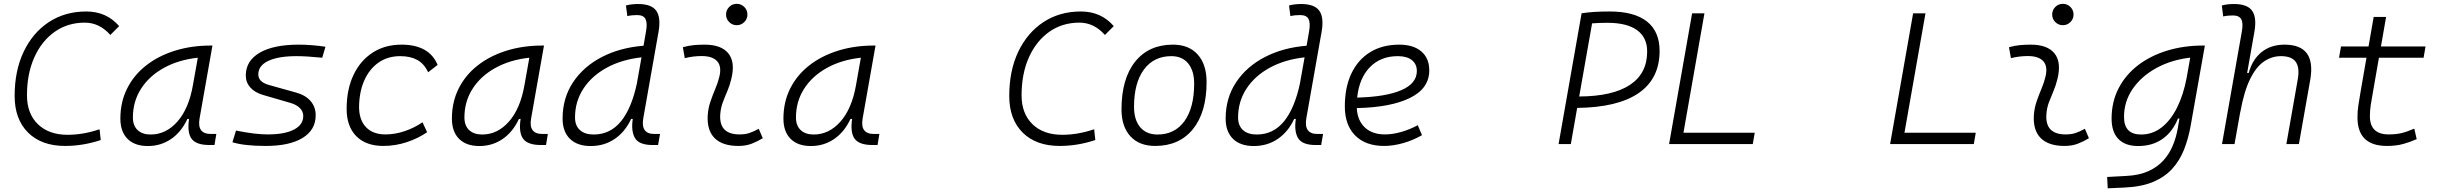

<svg xmlns="http://www.w3.org/2000/svg" viewBox="-20 -764 12931 1018"><path d="M325.2 9.8Q200.2 9.8 128.9 -61Q57.6 -131.8 57.6 -255.4Q57.6 -389.2 105.5 -489.7Q153.3 -590.3 238.8 -646.7Q324.2 -703.1 437.5 -703.1Q544.9 -703.1 611.8 -625.5L564.9 -578.6Q507.3 -644 429.7 -644Q338.9 -644 269.8 -595.2Q200.7 -546.4 161.9 -459.7Q123 -373 123 -258.8Q123 -161.6 180.9 -105.5Q238.8 -49.3 338.4 -49.3Q421.4 -49.3 507.8 -78.6L514.2 -21.5Q419.9 9.8 325.2 9.8Z M763.7 10.3Q694.3 10.3 656.2 -27.8Q618.2 -65.9 618.2 -135.3Q618.2 -223.1 654.1 -294.7Q689.9 -366.2 754.9 -417Q819.8 -467.8 907.2 -495.1Q994.6 -522.5 1097.2 -522.5H1106.4L1038.1 -135.7Q1023.9 -53.7 1097.7 -53.7H1127L1117.2 4.9H1090.3Q1021 4.9 996.3 -27.6Q971.7 -60.1 982.4 -133.3H973.6Q941.4 -64 887 -26.9Q832.5 10.3 763.7 10.3ZM778.8 -50.8Q859.9 -50.8 920.4 -119.1Q981 -187.5 1002.9 -312.5L1028.8 -458Q925.8 -446.8 848.1 -403.6Q770.5 -360.4 727.5 -293Q684.6 -225.6 684.6 -141.1Q684.6 -98.1 709.5 -74.5Q734.4 -50.8 778.8 -50.8Z M1388.7 9.8Q1274.9 9.8 1212.4 -9.8L1231.4 -71.8Q1331.1 -51.3 1399.4 -51.3Q1489.3 -51.3 1538.6 -76.9Q1587.9 -102.5 1587.9 -148.9Q1587.9 -172.9 1570.1 -190.9Q1552.2 -209 1520 -218.3L1375.5 -260.3Q1331.5 -272.9 1307.4 -300Q1283.2 -327.1 1283.2 -363.3Q1283.2 -441.4 1356.7 -484.4Q1430.2 -527.3 1564 -527.3Q1597.2 -527.3 1634 -524.4Q1670.9 -521.5 1705.6 -516.1L1688.5 -458Q1604.5 -466.3 1551.8 -466.3Q1455.6 -466.3 1402.6 -441.2Q1349.6 -416 1349.6 -369.6Q1349.6 -329.1 1405.8 -313.5L1549.3 -273.4Q1599.6 -259.8 1626.7 -228.3Q1653.8 -196.8 1653.8 -152.8Q1653.8 -75.2 1584.5 -32.7Q1515.1 9.8 1388.7 9.8Z M2023.9 -51.3Q2074.7 -51.3 2126.2 -68.8Q2177.7 -86.4 2220.2 -115.7L2244.6 -63Q2197.3 -30.3 2136.7 -10.3Q2076.2 9.8 2012.7 9.8Q1920.4 9.8 1869.1 -42Q1817.9 -93.8 1817.9 -186.5Q1817.9 -289.6 1854 -366Q1890.1 -442.4 1955.6 -484.9Q2021 -527.3 2108.9 -527.3Q2255.4 -527.3 2300.3 -419.9L2250 -380.9Q2228.5 -426.8 2191.9 -446.5Q2155.3 -466.3 2101.6 -466.3Q2036.1 -466.3 1987.3 -432.4Q1938.5 -398.4 1911.4 -337.4Q1884.3 -276.4 1883.8 -194.3Q1884.8 -126.5 1921.4 -88.9Q1958 -51.3 2023.9 -51.3Z M2521.5 10.3Q2452.1 10.3 2414.1 -27.8Q2376 -65.9 2376 -135.3Q2376 -223.1 2411.9 -294.7Q2447.8 -366.2 2512.7 -417Q2577.6 -467.8 2665 -495.1Q2752.4 -522.5 2855 -522.5H2864.3L2795.9 -135.7Q2781.7 -53.7 2855.5 -53.7H2884.8L2875 4.9H2848.1Q2778.8 4.9 2754.2 -27.6Q2729.5 -60.1 2740.2 -133.3H2731.4Q2699.2 -64 2644.8 -26.9Q2590.3 10.3 2521.5 10.3ZM2536.6 -50.8Q2617.7 -50.8 2678.2 -119.1Q2738.8 -187.5 2760.7 -312.5L2786.6 -458Q2683.6 -446.8 2606 -403.6Q2528.3 -360.4 2485.4 -293Q2442.4 -225.6 2442.4 -141.1Q2442.4 -98.1 2467.3 -74.5Q2492.2 -50.8 2536.6 -50.8Z M3111.8 10.3Q3041 10.3 3002 -27.8Q2962.9 -65.9 2962.9 -135.3Q2962.9 -244.6 3018.6 -328.1Q3074.2 -411.6 3171.1 -461.7Q3268.1 -511.7 3392.1 -521.5L3405.3 -597.7Q3413.1 -641.6 3402.6 -662.8Q3392.1 -684.1 3357.9 -684.1Q3345.2 -684.1 3332 -682.9Q3318.8 -681.6 3306.2 -678.7L3298.8 -734.9Q3314.9 -739.3 3331.1 -741Q3347.2 -742.7 3363.3 -742.7Q3434.1 -742.7 3459.5 -707Q3484.9 -671.4 3471.7 -595.7L3391.1 -139.2Q3375.5 -53.7 3449.2 -53.7H3479.5L3469.2 4.9H3440.4Q3368.7 4.9 3346.9 -31.7Q3325.2 -68.4 3335 -133.3H3326.2Q3294.9 -65.4 3239.5 -27.6Q3184.1 10.3 3111.8 10.3ZM3357.4 -324.2V-325.2L3381.3 -460Q3275.9 -448.2 3196.5 -404.8Q3117.2 -361.3 3073 -293.5Q3028.8 -225.6 3028.8 -141.1Q3028.8 -98.1 3054.7 -74.5Q3080.6 -50.8 3127.4 -50.8Q3215.3 -50.8 3272.2 -120.4Q3329.1 -189.9 3357.4 -324.2Z M4002.9 -81.1 4024.4 -31.2Q3996.6 -14.2 3965.8 -2.2Q3935.1 9.8 3895 9.8Q3810.5 9.8 3769 -31.7Q3727.5 -73.2 3732.4 -153.3Q3734.9 -189.9 3746.6 -224.6Q3758.3 -259.3 3772.2 -292Q3786.1 -324.7 3793.5 -355Q3807.6 -410.2 3783.2 -438.5Q3758.8 -466.8 3700.2 -466.8Q3653.8 -466.8 3610.8 -455.6L3600.6 -513.7Q3629.4 -522 3658.2 -524.7Q3687 -527.3 3715.8 -527.3Q3804.7 -527.3 3842 -480.7Q3879.4 -434.1 3857.4 -345.2Q3849.1 -310.5 3836.2 -280.5Q3823.2 -250.5 3812.3 -221.2Q3801.3 -191.9 3798.8 -157.7Q3791.5 -51.3 3900.9 -51.3Q3929.7 -51.3 3951.4 -58.1Q3973.1 -64.9 4002.9 -81.1ZM3886.2 -630.4Q3862.8 -630.4 3846.2 -647Q3829.6 -663.6 3829.6 -687Q3829.6 -710.4 3846.2 -727.1Q3862.8 -743.7 3886.2 -743.7Q3909.7 -743.7 3926.3 -727.1Q3942.9 -710.4 3942.9 -687Q3942.9 -663.6 3926.3 -647Q3909.7 -630.4 3886.2 -630.4Z M4279.3 10.3Q4210 10.3 4171.9 -27.8Q4133.8 -65.9 4133.8 -135.3Q4133.8 -223.1 4169.7 -294.7Q4205.6 -366.2 4270.5 -417Q4335.4 -467.8 4422.9 -495.1Q4510.3 -522.5 4612.8 -522.5H4622.1L4553.7 -135.7Q4539.6 -53.7 4613.3 -53.7H4642.6L4632.8 4.9H4606Q4536.6 4.9 4512 -27.6Q4487.3 -60.1 4498 -133.3H4489.3Q4457 -64 4402.6 -26.9Q4348.1 10.3 4279.3 10.3ZM4294.4 -50.8Q4375.5 -50.8 4436 -119.1Q4496.6 -187.5 4518.6 -312.5L4544.4 -458Q4441.4 -446.8 4363.8 -403.6Q4286.1 -360.4 4243.2 -293Q4200.2 -225.6 4200.2 -141.1Q4200.2 -98.1 4225.1 -74.5Q4250 -50.8 4294.4 -50.8Z M5598.6 9.8Q5473.6 9.8 5402.3 -61Q5331.1 -131.8 5331.1 -255.4Q5331.1 -389.2 5378.9 -489.7Q5426.8 -590.3 5512.2 -646.7Q5597.7 -703.1 5710.9 -703.1Q5818.4 -703.1 5885.3 -625.5L5838.4 -578.6Q5780.8 -644 5703.1 -644Q5612.3 -644 5543.2 -595.2Q5474.1 -546.4 5435.3 -459.7Q5396.5 -373 5396.5 -258.8Q5396.5 -161.6 5454.3 -105.5Q5512.2 -49.3 5611.8 -49.3Q5694.8 -49.3 5781.2 -78.6L5787.6 -21.5Q5693.4 9.8 5598.6 9.8Z M6104.5 9.8Q6020.5 9.8 5973.4 -41.5Q5926.3 -92.8 5926.3 -184.1Q5926.3 -346.2 5998.5 -436.8Q6070.8 -527.3 6199.2 -527.3Q6283.2 -527.3 6330.3 -474.9Q6377.4 -422.4 6377.4 -328.6Q6377.4 -168.9 6305.2 -79.6Q6232.9 9.8 6104.5 9.8ZM6117.2 -50.8Q6209 -50.8 6260.3 -122.1Q6311.5 -193.4 6311.5 -320.3Q6311.5 -389.2 6279.8 -427.7Q6248 -466.3 6190.4 -466.3Q6097.7 -466.3 6045.2 -395.3Q5992.7 -324.2 5992.7 -197.3Q5992.7 -128.4 6025.4 -89.6Q6058.1 -50.8 6117.2 -50.8Z M6627.4 10.3Q6556.6 10.3 6517.6 -27.8Q6478.5 -65.9 6478.5 -135.3Q6478.5 -244.6 6534.2 -328.1Q6589.8 -411.6 6686.8 -461.7Q6783.7 -511.7 6907.7 -521.5L6920.9 -597.7Q6928.7 -641.6 6918.2 -662.8Q6907.7 -684.1 6873.5 -684.1Q6860.8 -684.1 6847.7 -682.9Q6834.5 -681.6 6821.8 -678.7L6814.5 -734.9Q6830.6 -739.3 6846.7 -741Q6862.8 -742.7 6878.9 -742.7Q6949.7 -742.7 6975.1 -707Q7000.5 -671.4 6987.3 -595.7L6906.7 -139.2Q6891.1 -53.7 6964.8 -53.7H6995.1L6984.9 4.9H6956.1Q6884.3 4.9 6862.5 -31.7Q6840.8 -68.4 6850.6 -133.3H6841.8Q6810.5 -65.4 6755.1 -27.6Q6699.7 10.3 6627.4 10.3ZM6873 -324.2V-325.2L6897 -460Q6791.5 -448.2 6712.2 -404.8Q6632.8 -361.3 6588.6 -293.5Q6544.4 -225.6 6544.4 -141.1Q6544.4 -98.1 6570.3 -74.5Q6596.2 -50.8 6643.1 -50.8Q6731 -50.8 6787.8 -120.4Q6844.7 -189.9 6873 -324.2Z M7323.2 -51.3Q7363.3 -51.3 7408.9 -64.2Q7454.6 -77.1 7497.1 -100.1L7519.5 -47.4Q7473.1 -20.5 7420.2 -5.4Q7367.2 9.8 7318.8 9.8Q7220.2 9.8 7165.3 -45.7Q7110.4 -101.1 7110.4 -199.7Q7110.4 -301.3 7145.3 -374.5Q7180.2 -447.8 7244.9 -487.5Q7309.6 -527.3 7398.9 -527.3Q7474.1 -527.3 7516.1 -491.2Q7558.1 -455.1 7558.1 -390.6Q7558.1 -295.4 7456.5 -245.1Q7355 -194.8 7173.8 -190.9Q7177.2 -125 7216.6 -88.1Q7255.9 -51.3 7323.2 -51.3ZM7175.8 -246.6Q7327.6 -250.5 7409.9 -285.9Q7492.2 -321.3 7492.2 -387.7Q7492.2 -424.3 7465.8 -445.3Q7439.5 -466.3 7391.6 -466.3Q7300.3 -466.3 7243.4 -408Q7186.5 -349.6 7175.8 -246.6Z M8243.7 0 8365.7 -693.4Q8423.3 -703.1 8514.6 -703.1Q8645 -703.1 8712.2 -650.1Q8779.3 -597.2 8779.3 -493.7Q8779.3 -347.2 8668.7 -270.8Q8558.1 -194.3 8342.3 -191.9L8308.6 0ZM8353 -252.4Q8530.8 -253.4 8622.1 -314Q8713.4 -374.5 8713.4 -490.7Q8713.4 -565.4 8659.7 -604.2Q8606 -643.1 8502 -643.1Q8458 -643.1 8421.4 -640.1Z M8829.6 0 8951.7 -693.4H9017.1L8905.8 -60.1H9283.7L9273.4 0Z M10001.5 0 10123.5 -693.4H10189L10077.6 -60.1H10455.6L10445.3 0Z M11034.2 -81.1 11055.7 -31.2Q11027.8 -14.2 10997.1 -2.2Q10966.3 9.8 10926.3 9.8Q10841.8 9.8 10800.3 -31.7Q10758.8 -73.2 10763.7 -153.3Q10766.1 -189.9 10777.8 -224.6Q10789.6 -259.3 10803.5 -292Q10817.4 -324.7 10824.7 -355Q10838.9 -410.2 10814.5 -438.5Q10790 -466.8 10731.4 -466.8Q10685.1 -466.8 10642.1 -455.6L10631.8 -513.7Q10660.6 -522 10689.5 -524.7Q10718.3 -527.3 10747.1 -527.3Q10835.9 -527.3 10873.3 -480.7Q10910.6 -434.1 10888.7 -345.2Q10880.4 -310.5 10867.4 -280.5Q10854.5 -250.5 10843.5 -221.2Q10832.5 -191.9 10830.1 -157.7Q10822.8 -51.3 10932.1 -51.3Q10960.9 -51.3 10982.7 -58.1Q11004.4 -64.9 11034.2 -81.1ZM10917.5 -630.4Q10894 -630.4 10877.4 -647Q10860.8 -663.6 10860.8 -687Q10860.8 -710.4 10877.4 -727.1Q10894 -743.7 10917.5 -743.7Q10940.9 -743.7 10957.5 -727.1Q10974.1 -710.4 10974.1 -687Q10974.1 -663.6 10957.5 -647Q10940.9 -630.4 10917.5 -630.4Z M11155.3 234.4 11152.3 174.3 11252.9 168.9Q11322.8 165.5 11371.3 143.3Q11419.9 121.1 11451.4 85.7Q11482.9 50.3 11500.7 6.8Q11518.6 -36.6 11526.4 -82.5L11535.6 -135.7H11527.8Q11500 -65.9 11446.3 -27.8Q11392.6 10.3 11316.9 10.3Q11248 10.3 11211.9 -27.1Q11175.8 -64.5 11175.8 -135.3Q11175.8 -223.1 11212.4 -294.7Q11249 -366.2 11314.7 -417Q11380.4 -467.8 11468.8 -495.1Q11557.1 -522.5 11661.1 -522.5H11670.4L11595.2 -98.1Q11583 -29.3 11560.1 28.8Q11537.1 86.9 11497.3 130.9Q11457.5 174.8 11395.5 200.7Q11333.5 226.6 11243.2 230.5ZM11592.8 -458.5Q11492.7 -446.8 11413.3 -403.3Q11334 -359.9 11287.8 -293Q11241.7 -226.1 11241.7 -144Q11241.7 -50.8 11332 -50.8Q11392.6 -50.8 11440.7 -88.1Q11488.8 -125.5 11522.5 -192.6Q11556.2 -259.8 11573.2 -348.6L11576.7 -368.2V-367.7Z M12102.5 0 12163.1 -344.2Q12173.8 -405.3 12152.3 -435.8Q12130.9 -466.3 12073.7 -466.3Q12025.9 -466.3 11984.1 -438.2Q11942.4 -410.2 11910.2 -344.7Q11877.9 -279.3 11857.9 -167.5L11859.4 -178.2L11827.6 0H11761.2L11866.2 -595.7Q11874.5 -640.1 11863.8 -661.1Q11853 -682.1 11818.8 -682.1Q11806.2 -682.1 11793.2 -680.9Q11780.3 -679.7 11767.6 -676.8L11760.3 -734.9Q11776.4 -739.3 11792.5 -741Q11808.6 -742.7 11824.7 -742.7Q11895.5 -742.7 11920.9 -707Q11946.3 -671.4 11933.1 -595.7L11894.5 -377H11902.8Q11922.4 -448.7 11971.4 -488Q12020.5 -527.3 12093.3 -527.3Q12261.7 -527.3 12229 -340.3L12168.9 0Z M12635.7 9.8Q12479.5 9.8 12479.5 -141.6Q12479.5 -173.3 12483.9 -203.6Q12488.3 -233.9 12497.6 -287.1L12527.3 -458H12381.8L12392.1 -517.6H12538.1L12565.4 -674.3H12631.3L12604 -517.6H12840.3L12830.1 -458H12593.3L12563.5 -287.1Q12554.2 -234.9 12549.8 -206.5Q12545.4 -178.2 12545.4 -147.9Q12545.4 -51.3 12645 -51.3Q12683.1 -51.3 12712.2 -58.1Q12741.2 -64.9 12780.8 -82L12793.5 -26.4Q12759.8 -11.2 12722.2 -0.7Q12684.6 9.8 12635.7 9.8Z"/></svg>

Font: Cascadia Code PL Light
Style: Italic
Weight: 300
Italic angle: -10°
Monospace: yes
Designer: Aaron Bell
Foundry: Saja Typeworks
Version: Version 2404.023; ttfautohint (v1.8.4)